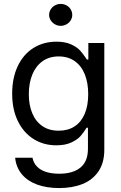

<svg xmlns="http://www.w3.org/2000/svg" viewBox="-20 -750 619 980"><path d="M57.3 55.2H145.7Q151.2 82.2 169.2 100.5Q187.2 118.8 215.8 127.8Q244.5 136.7 282.5 136.7Q352.2 136.7 390.5 105.3Q428.9 73.9 428.9 9.7V-98.1H422L420.6 -96Q406.4 -72.9 390.7 -55.1Q375 -37.3 344.1 -22.8Q313.2 -8.3 267.3 -8.3Q202.7 -8.3 151.8 -40.1Q100.8 -71.8 71.5 -131.4Q42.1 -191 42.1 -272.1Q42.1 -352.6 70.8 -412.8Q99.4 -473.1 150.9 -505.2Q202.3 -537.3 268.6 -537.3Q312.5 -537.3 342.7 -523.5Q372.9 -509.7 388.6 -492.4Q404.4 -475.1 419.2 -452.3Q421.3 -449.2 423.3 -446.1H430.9V-530.4H512.4V14.5Q512.4 80.5 482.7 124.5Q453 168.5 401.1 189.2Q349.1 209.9 282.5 209.9Q218.2 209.9 169.2 192Q120.2 174 91.2 139Q62.2 103.9 57.3 55.2ZM430.2 -269.3Q430.2 -326.7 413 -370.2Q395.7 -413.7 361.7 -437.8Q327.7 -462 279.7 -462Q230.3 -462 196 -436.8Q161.6 -411.6 144.3 -367.9Q127.1 -324.2 127.1 -269.3Q127.1 -213.7 144.7 -171.8Q162.3 -129.8 196.3 -106.4Q230.3 -82.9 279.7 -82.9Q327.7 -82.9 361.4 -105.3Q395 -127.8 412.6 -169.4Q430.2 -211 430.2 -269.3ZM230.7 -674Q230.7 -689.2 239 -702.3Q247.2 -715.5 260.7 -722.7Q274.2 -730 290.1 -730Q305.6 -730 319.2 -722.7Q332.9 -715.5 340.8 -702.3Q348.8 -689.2 348.8 -674Q348.8 -658.8 340.8 -646.1Q332.9 -633.3 319.2 -625.7Q305.6 -618.1 290.1 -618.1Q274.2 -618.1 260.7 -625.7Q247.2 -633.3 239 -646.1Q230.7 -658.8 230.7 -674Z"/></svg>

Font: Pretendard Variable
Style: Regular
Weight: 400
Designer: Base glyphs from Inter by Rasmus Andersson; Hangul glyphs from Noto Sans CJK(Source Han Sans) by Jang Soo-young and Kang
Foundry: Kil Hyung-jin
Version: Version 1.100;FEAKit 1.0